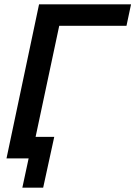

<svg xmlns="http://www.w3.org/2000/svg" viewBox="-20 -730 624 885"><path d="M10 0 160 -710H584L563 -611H253L123 0ZM83 135 112 0H24L46 -99H230L179 135Z"/></svg>

Font: Raleway SemiBold
Style: Italic
Weight: 600
Italic angle: -12°
Designer: Matt McInerney, Pablo Impallari, Rodrigo Fuenzalida
Foundry: Matt McInerney, Pablo Impallari, Rodrigo Fuenzalida
Version: Version 4.026